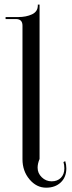

<svg xmlns="http://www.w3.org/2000/svg" viewBox="-20 -828 320 855"><path d="M80.1 -119.1V-713.9Q80.1 -743.2 50.8 -743.2H4.9V-752H60.5Q96.7 -752 122.6 -764.2Q148.4 -776.4 148.4 -803.7V-807.6H156.2V-724.6V-120.1Q147.5 -99.6 147.5 -81.1Q147.5 -56.6 166 -38.6Q184.6 -20.5 210 -20.5Q235.4 -20.5 251 -36.1Q266.6 -51.8 266.6 -78.1Q266.6 -92.8 262.7 -106.4L270.5 -110.4Q275.4 -94.7 275.4 -78.1Q275.4 -39.1 250.5 -15.6Q225.6 7.8 185.5 7.8Q142.6 7.8 111.3 -29.3Q80.1 -66.4 80.1 -119.1Z"/></svg>

Font: FoglihtenNo07
Style: Regular
Weight: 500
Designer: gluk (gluksza@wp.pl)
Foundry: gluk (gluksza@wp.pl)
Version: Version 0.871